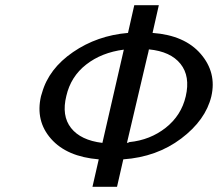

<svg xmlns="http://www.w3.org/2000/svg" viewBox="-20 -715 834 735"><path d="M137 -347Q139 -355 141 -360Q167 -452 259.5 -515.5Q352 -579 470 -589L494 -695H588L564 -589Q687 -580 748.5 -508.5Q810 -437 789 -346Q767 -255 673.5 -184.5Q580 -114 452 -105L428 0H334L358 -105Q236 -115 175.5 -183.5Q115 -252 137 -347ZM234 -348Q215 -272 252 -225Q289 -178 372 -168L454 -525Q369 -514 310 -468Q251 -422 234 -348ZM466 -168Q471 -168 475 -171Q555 -179 614.5 -226Q674 -273 691 -346Q709 -423 671 -470.5Q633 -518 550 -526Q550 -523 542 -491Z"/></svg>

Font: Coval
Style: Book Italic
Weight: 350
Foundry: Context Ltd
Version: Version 001.000